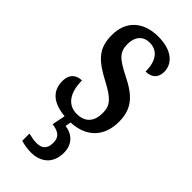

<svg xmlns="http://www.w3.org/2000/svg" viewBox="-250 -591 869 869"><g transform="rotate(45 185.0 -156.5)"><path d="M156 233C220 233 264 197 264 128C264 74 230 43 183 37L188 10C286 6 341 -54 341 -147C341 -233 298 -274 215 -315C144 -351 119 -371 119 -424C119 -469 143 -499 186 -499C235 -499 265 -463 265 -393C305 -393 326 -416 326 -452C326 -502 284 -546 194 -546C102 -546 40 -495 40 -402C40 -316 79 -279 171 -231C238 -195 261 -172 261 -124C261 -70 235 -37 180 -37C120 -37 90 -87 90 -161C58 -161 29 -143 29 -96C29 -34 70 2 149 9L136 73C173 78 198 90 198 130C198 171 177 185 144 185C130 185 112 182 92 177V223C112 230 140 233 156 233Z"/></g></svg>

Font: Noto Serif Armenian ExtraCondensed Medium
Style: Regular
Weight: 500
Width: 2
Designer: Monotype Design Team
Foundry: Monotype Imaging Inc.
Version: Version 2.008